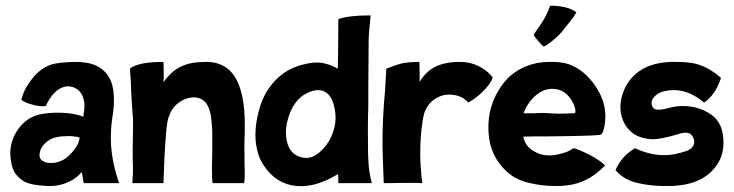

<svg xmlns="http://www.w3.org/2000/svg" viewBox="-20 -640 2574 673"><path d="M397 0Q399 2 395 2H275L273 0L267 -37L261 -31Q241 -9 209 2.5Q177 14 146 12Q114 10 98 7Q71 2 57 -9Q35 -25 27 -44Q18 -64 16 -101Q16 -152 48 -193Q79 -233 130 -241Q173 -248 220 -243Q249 -240 272 -231Q273 -235 273 -240Q279 -271 273 -292Q266 -320 244 -331Q223 -342 200 -334Q166 -322 140 -268H139Q116 -266 91 -274Q68 -280 56 -289L55 -290V-291Q66 -336 104 -377Q130 -405 164 -415Q186 -421 238 -423Q286 -424 317 -410Q377 -381 379 -302Q381 -271 374 -229Q367 -185 369 -136Q373 -68 397 0ZM224 -97Q257 -129 259 -158Q253 -161 227 -163Q194 -163 177 -159Q155 -154 138.5 -138.5Q122 -123 119 -103Q116 -84 130 -75.5Q144 -67 167 -69Q181 -70 196 -77Q209 -82 224 -97Z M838 -195Q838 -172 837 -151Q836 -120 837 -102V-71Q839 -18 836 0Q836 2 834 2H726Q725 2 725 0Q723 -6 723 -53Q724 -86 724 -105V-141V-180Q722 -223 717 -245Q709 -278 690 -290Q666 -306 630 -293Q586 -276 571 -229Q566 -215 563 -184L558 -117Q556 -86 553 0Q553 2 552 2H446Q444 2 444 0Q447 -39 446 -55Q445 -73 445 -116Q445 -143 446 -172Q447 -217 446 -229Q445 -233 442 -281Q439 -324 439 -347Q438 -357 436 -390Q435 -399 437 -401Q441 -405 452 -409Q485 -423 551 -423Q553 -423 553 -422Q554 -400 554 -370Q554 -359 553 -351Q579 -390 615 -407Q648 -423 700 -423Q752 -424 784 -394Q815 -366 829 -303Q839 -255 838 -195Z M1283 0Q1285 2 1282 2H1168Q1166 2 1166 0Q1166 -17 1165 -30L1163 -28Q1161 -27 1160 -27Q1076 23 1005 10Q935 -3 895 -76Q887 -91 882 -112Q864 -182 894 -274Q908 -315 935 -347Q977 -398 1043 -414Q1085 -425 1116 -418Q1143 -412 1164 -399Q1164 -422 1165 -448Q1166 -518 1166 -571V-572H1167V-573Q1177 -578 1206 -582Q1235 -586 1278 -586Q1279 -586 1279 -585L1273 -518Q1272 -512 1272 -455Q1271 -392 1271 -343V-289Q1271 -245 1270 -235Q1269 -184 1270 -124Q1270 -92 1271 -81Q1273 -35 1283 0ZM1134 -147Q1168 -208 1150 -272Q1141 -305 1121 -317Q1096 -332 1059 -315Q1004 -290 986 -210Q977 -168 989 -133Q1001 -98 1035 -89Q1063 -81 1089 -98Q1115 -115 1134 -147Z M1706 -370Q1707 -369 1707 -368Q1699 -344 1669 -316Q1649 -296 1622 -281Q1621 -280 1621 -281Q1603 -302 1571.5 -307Q1540 -312 1515 -299Q1480 -282 1467 -243Q1461 -221 1457 -183Q1453 -147 1453 -93Q1455 -34 1460 0Q1460 2 1459 2Q1446 0 1327 2Q1325 2 1325 0Q1325 -2 1322 -82Q1318 -172 1326 -279Q1330 -320 1331 -345Q1334 -393 1334 -398Q1334 -400 1336 -400Q1376 -415 1385 -417Q1410 -423 1449 -423Q1450 -423 1450 -422Q1451 -401 1451 -372V-353Q1467 -381 1492 -398Q1531 -424 1595 -423Q1627 -423 1657 -408.5Q1687 -394 1706 -370Z M2100 -61V-60V-59Q2082 -41 2067 -30Q2010 14 1926 12Q1880 12 1834 1Q1797 -8 1773 -25Q1705 -76 1694 -158Q1683 -251 1728 -324Q1749 -358 1771 -376Q1795 -396 1825 -408Q1862 -423 1905 -423Q1948 -424 1973 -415Q2029 -396 2070 -334Q2118 -260 2094 -179Q2089 -168 2083 -167Q2082 -167 2053 -165Q2045 -165 2016.5 -164Q1988 -163 1979 -163Q1947 -163 1906 -162Q1835 -162 1814 -161Q1822 -122 1861 -105Q1890 -91 1927 -97Q1946 -100 1968 -108L1985 -117Q1990 -122 1994 -120Q2016 -113 2049 -96Q2084 -77 2100 -61ZM1855 -303Q1828 -278 1815 -243H1850Q1867 -244 1890 -244Q1895 -244 1908 -243Q1921 -242 1922 -242Q1937 -241 1965 -242Q1978 -243 1987 -243H1996Q1996 -246 1997 -250Q1997 -264 1986 -284Q1965 -321 1932 -327Q1890 -335 1855 -303ZM1865 -498Q1853 -512 1852 -516Q1850 -519 1853 -522L1866 -541Q1896 -582 1908 -619L1909 -620Q1968 -620 1999 -598Q2000 -597 2000 -596Q1995 -586 1977 -563Q1949 -529 1949 -528Q1929 -505 1899 -484Q1889 -477 1886 -477Q1885 -477 1882 -480Q1878 -483 1865 -498Z M2514 -167Q2522 -111 2498 -70Q2449 12 2322 12Q2268 13 2222 3Q2169 -7 2138 -43Q2137 -44 2138 -45Q2160 -94 2205 -120H2206Q2206 -121 2207 -120Q2275 -88 2342 -99Q2367 -104 2387 -111Q2411 -121 2413 -139Q2415 -149 2408 -161Q2401 -173 2391 -174Q2380 -177 2358 -170Q2295 -151 2264 -152Q2207 -155 2178 -193Q2160 -217 2156 -247Q2152 -269 2159 -299Q2171 -345 2202 -375Q2236 -408 2288 -418Q2318 -424 2351 -423Q2385 -423 2412 -418Q2460 -408 2506 -368Q2507 -367 2507 -366Q2488 -308 2449 -281Q2448 -280 2447 -281Q2388 -331 2325 -323Q2285 -319 2269 -295Q2263 -287 2264 -276Q2265 -265 2273 -259Q2285 -251 2322 -261Q2353 -270 2385 -268Q2438 -265 2477 -235Q2508 -211 2514 -167Z"/></svg>

Font: Tovari Sans
Style: Bold
Weight: 700
Designer: Verneri Kontto, Denis Ignatov
Foundry: Verneri Kontto
Version: Version 1.10 May 7, 2019